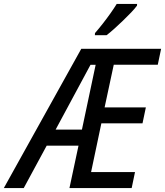

<svg xmlns="http://www.w3.org/2000/svg" viewBox="-82 -964 846 984"><path d="M-62.5 0 334.5 -713.9H743.7L726.6 -632.3H501L454.1 -413.6H665.5L648.4 -332H437.5L384.8 -82H609.9L592.8 0H273.9L320.3 -217.3H157.2L39.6 0ZM203.1 -299.8H337.9L408.2 -631.8H381.8ZM404.3 -783.7 404.8 -794.4Q424.8 -817.4 445.1 -843.3Q465.3 -869.1 483.9 -895.3Q502.4 -921.4 516.1 -943.8H620.6L620.1 -935.1Q609.9 -920.9 590.6 -900.6Q571.3 -880.4 548.3 -858.2Q525.4 -835.9 503.2 -816.2Q481 -796.4 464.4 -783.7Z"/></svg>

Font: Open Sans SemiCondensed Medium
Style: Italic
Weight: 500
Width: 4
Italic angle: -12°
Designer: Monotype Design Team
Foundry: Monotype Imaging Inc.
Version: Version 3.000